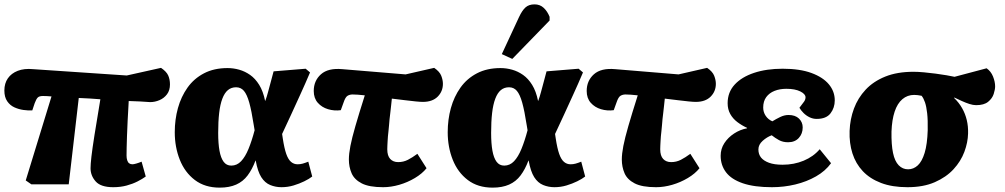

<svg xmlns="http://www.w3.org/2000/svg" viewBox="-30 -844 4604 880"><path d="M489 14Q432 14 408.5 -12.5Q385 -39 385 -73Q385 -91 389 -126Q393 -161 403 -224.5Q413 -288 430 -389Q406 -391 381 -392.5Q356 -394 331 -395L285 1H114L88 -17L206 -402Q195 -403 185.5 -403.5Q176 -404 167 -404Q150 -404 143 -397Q136 -390 129 -371L118 -338Q99 -337 77.5 -340Q56 -343 36 -352Q16 -361 3 -380Q-10 -399 -10 -429Q-10 -462 6 -485Q22 -508 51.5 -519.5Q81 -531 122 -527L551 -498L708 -533Q733 -516 741 -498Q749 -480 749 -457Q749 -430 735.5 -412Q722 -394 701 -385Q680 -376 658 -376Q637 -378 611.5 -379Q586 -380 560 -381Q557 -331 555 -290.5Q553 -250 552 -219.5Q551 -189 550.5 -167.5Q550 -146 550 -131Q550 -119 553 -109.5Q556 -100 562 -95.5Q568 -91 577 -91Q583 -91 595 -94.5Q607 -98 619 -103L638 -35Q623 -24 600.5 -12.5Q578 -1 550 6.5Q522 14 489 14Z M977 16Q909 16 863 -19Q817 -54 794 -112Q771 -170 771 -238Q771 -296 785.5 -348.5Q800 -401 829.5 -442.5Q859 -484 905 -508Q951 -532 1013 -532Q1040 -532 1066.5 -524.5Q1093 -517 1116.5 -500.5Q1140 -484 1158 -455Q1176 -426 1185 -382H1186Q1193 -401 1198.5 -422Q1204 -443 1210.5 -466.5Q1217 -490 1224 -517L1371 -529L1391 -512Q1369 -460 1346.5 -411Q1324 -362 1303.5 -317Q1283 -272 1263 -230L1266 -210Q1273 -164 1282 -138.5Q1291 -113 1304 -102Q1317 -91 1334 -91Q1346 -91 1357 -94Q1368 -97 1383 -103L1401 -35Q1387 -24 1364.5 -13Q1342 -2 1315.5 6Q1289 14 1260 14Q1233 14 1208.5 4Q1184 -6 1167.5 -32Q1151 -58 1142 -108H1141Q1126 -68 1105 -40Q1084 -12 1052.5 2Q1021 16 977 16ZM1030 -85Q1056 -85 1075 -105Q1094 -125 1109 -161.5Q1124 -198 1137 -247L1133 -271Q1123 -336 1112.5 -373.5Q1102 -411 1088 -427.5Q1074 -444 1052 -444Q1030 -444 1014.5 -431Q999 -418 989 -391.5Q979 -365 974.5 -326Q970 -287 970 -235Q970 -186 976 -153Q982 -120 995 -102.5Q1008 -85 1030 -85Z M1726 14Q1662 14 1628 -3.5Q1594 -21 1581.5 -50Q1569 -79 1569 -113Q1569 -139 1576 -175Q1583 -211 1599 -266.5Q1615 -322 1642 -407Q1625 -409 1610.5 -410Q1596 -411 1586 -411Q1573 -411 1563 -405Q1553 -399 1545 -375L1532 -339Q1502 -335 1473.5 -343.5Q1445 -352 1426.5 -373Q1408 -394 1408 -427Q1408 -474 1441 -503.5Q1474 -533 1539 -527L1829 -503L1960 -533Q1985 -516 1992.5 -496.5Q2000 -477 2000 -460Q2000 -425 1976 -401Q1952 -377 1908 -377Q1897 -377 1876.5 -379Q1856 -381 1828 -384.5Q1800 -388 1766 -392Q1764 -375 1762.5 -359Q1761 -343 1759 -328Q1757 -313 1755.5 -298Q1754 -283 1753 -269Q1752 -255 1750.5 -243Q1749 -231 1748 -219Q1747 -207 1746.5 -196.5Q1746 -186 1745.5 -177Q1745 -168 1745 -160Q1745 -130 1758.5 -115.5Q1772 -101 1795 -101Q1819 -101 1839.5 -111.5Q1860 -122 1883 -139L1925 -73Q1905 -48 1871.5 -28Q1838 -8 1800 3Q1762 14 1726 14Z M2228 16Q2160 16 2114 -19Q2068 -54 2045 -112Q2022 -170 2022 -238Q2022 -296 2036.5 -348.5Q2051 -401 2080.5 -442.5Q2110 -484 2156 -508Q2202 -532 2264 -532Q2291 -532 2317.5 -524.5Q2344 -517 2367.5 -500.5Q2391 -484 2409 -455Q2427 -426 2436 -382H2437Q2444 -401 2449.5 -422Q2455 -443 2461.5 -466.5Q2468 -490 2475 -517L2622 -529L2642 -512Q2620 -460 2597.5 -411Q2575 -362 2554.5 -317Q2534 -272 2514 -230L2517 -210Q2524 -164 2533 -138.5Q2542 -113 2555 -102Q2568 -91 2585 -91Q2597 -91 2608 -94Q2619 -97 2634 -103L2652 -35Q2638 -24 2615.5 -13Q2593 -2 2566.5 6Q2540 14 2511 14Q2484 14 2459.5 4Q2435 -6 2418.5 -32Q2402 -58 2393 -108H2392Q2377 -68 2356 -40Q2335 -12 2303.5 2Q2272 16 2228 16ZM2281 -85Q2307 -85 2326 -105Q2345 -125 2360 -161.5Q2375 -198 2388 -247L2384 -271Q2374 -336 2363.5 -373.5Q2353 -411 2339 -427.5Q2325 -444 2303 -444Q2281 -444 2265.5 -431Q2250 -418 2240 -391.5Q2230 -365 2225.5 -326Q2221 -287 2221 -235Q2221 -186 2227 -153Q2233 -120 2246 -102.5Q2259 -85 2281 -85ZM2318 -574 2270 -596 2349 -766Q2363 -796 2378.5 -810Q2394 -824 2420 -824Q2445 -824 2462 -808Q2479 -792 2489 -767V-750Z M2977 14Q2913 14 2879 -3.5Q2845 -21 2832.5 -50Q2820 -79 2820 -113Q2820 -139 2827 -175Q2834 -211 2850 -266.5Q2866 -322 2893 -407Q2876 -409 2861.5 -410Q2847 -411 2837 -411Q2824 -411 2814 -405Q2804 -399 2796 -375L2783 -339Q2753 -335 2724.5 -343.5Q2696 -352 2677.5 -373Q2659 -394 2659 -427Q2659 -474 2692 -503.5Q2725 -533 2790 -527L3080 -503L3211 -533Q3236 -516 3243.5 -496.5Q3251 -477 3251 -460Q3251 -425 3227 -401Q3203 -377 3159 -377Q3148 -377 3127.5 -379Q3107 -381 3079 -384.5Q3051 -388 3017 -392Q3015 -375 3013.5 -359Q3012 -343 3010 -328Q3008 -313 3006.5 -298Q3005 -283 3004 -269Q3003 -255 3001.5 -243Q3000 -231 2999 -219Q2998 -207 2997.5 -196.5Q2997 -186 2996.5 -177Q2996 -168 2996 -160Q2996 -130 3009.5 -115.5Q3023 -101 3046 -101Q3070 -101 3090.5 -111.5Q3111 -122 3134 -139L3176 -73Q3156 -48 3122.5 -28Q3089 -8 3051 3Q3013 14 2977 14Z M3508 14Q3427 14 3374.5 -4Q3322 -22 3297.5 -54.5Q3273 -87 3273 -130Q3273 -162 3290 -188Q3307 -214 3334.5 -232Q3362 -250 3394 -256V-258Q3370 -269 3349.5 -284.5Q3329 -300 3317 -321.5Q3305 -343 3305 -371Q3305 -421 3337 -456Q3369 -491 3426 -510Q3483 -529 3557 -529Q3636 -529 3689 -509.5Q3742 -490 3769 -457.5Q3796 -425 3796 -384Q3796 -350 3776.5 -324.5Q3757 -299 3713 -299Q3696 -299 3680.5 -306.5Q3665 -314 3653 -326Q3641 -338 3634 -350Q3649 -369 3655.5 -378.5Q3662 -388 3662 -398Q3662 -413 3638 -425Q3614 -437 3574 -437Q3544 -437 3520 -427.5Q3496 -418 3482 -399Q3468 -380 3468 -351Q3468 -330 3479.5 -313Q3491 -296 3510 -288Q3526 -298 3545.5 -307.5Q3565 -317 3584 -317Q3615 -317 3632 -300.5Q3649 -284 3649 -260Q3649 -231 3631 -211.5Q3613 -192 3582 -192Q3558 -192 3540 -202Q3522 -212 3507 -224Q3485 -216 3465.5 -198.5Q3446 -181 3446 -159Q3446 -137 3458 -122Q3470 -107 3494.5 -98Q3519 -89 3557 -89Q3609 -89 3653.5 -107.5Q3698 -126 3727 -160L3779 -96Q3753 -60 3710 -35.5Q3667 -11 3615 1.5Q3563 14 3508 14Z M4129 14Q4059 14 4008 -5.5Q3957 -25 3924.5 -59.5Q3892 -94 3877 -141Q3862 -188 3864 -244Q3866 -298 3884 -346.5Q3902 -395 3937.5 -433Q3973 -471 4027.5 -493Q4082 -515 4157 -515Q4178 -515 4205 -512.5Q4232 -510 4258.5 -506.5Q4285 -503 4308.5 -499Q4332 -495 4345 -492L4492 -531Q4512 -517 4521.5 -493Q4531 -469 4531 -448Q4531 -434 4524.5 -413.5Q4518 -393 4499 -377.5Q4480 -362 4444 -362Q4430 -362 4413 -367.5Q4396 -373 4378.5 -381Q4361 -389 4344 -397L4343 -395Q4365 -374 4379.5 -348.5Q4394 -323 4401 -294Q4408 -265 4407 -232Q4406 -191 4390 -148Q4374 -105 4340.5 -68.5Q4307 -32 4254.5 -9Q4202 14 4129 14ZM4132 -68Q4157 -68 4176.5 -86Q4196 -104 4208 -143.5Q4220 -183 4222 -247Q4223 -294 4219.5 -325Q4216 -356 4209.5 -375Q4203 -394 4194 -405Q4184 -407 4176 -408Q4168 -409 4160 -409Q4129 -409 4106 -389.5Q4083 -370 4070.5 -332.5Q4058 -295 4056 -241Q4055 -181 4063 -143Q4071 -105 4089 -86.5Q4107 -68 4132 -68Z"/></svg>

Font: Literata ExtraBold
Style: Italic
Weight: 800
Italic angle: -2°
Designer: Latin by Veronika Burian and Jose Scaglione. Greek by Irene Vlachou. Cyrillic by Vera Evstafieva
Foundry: TypeTogether
Version: Version 3.002